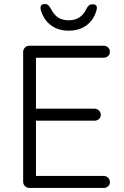

<svg xmlns="http://www.w3.org/2000/svg" viewBox="-20 -925 608 945"><path d="M124 -700H491Q503 -700 512 -691.5Q521 -683 521 -670Q521 -657 512 -649Q503 -641 491 -641H147L157 -658V-377L146 -390H446Q458 -390 467 -381Q476 -372 476 -360Q476 -347 467 -339Q458 -331 446 -331H148L157 -341V-53L152 -59H491Q503 -59 512 -50Q521 -41 521 -29Q521 -16 512 -8Q503 0 491 0H124Q112 0 103 -9Q94 -18 94 -30V-670Q94 -682 103 -691Q112 -700 124 -700ZM318 -774Q267 -774 231 -800.5Q195 -827 181 -875Q177 -889 182 -897Q187 -905 200 -905Q212 -905 217.5 -899.5Q223 -894 230 -883Q243 -855 264.5 -840Q286 -825 318 -825Q380 -825 406 -883Q412 -894 418.5 -899Q425 -904 436 -904Q449 -904 454 -897Q459 -890 455 -875Q442 -827 406 -800.5Q370 -774 318 -774Z"/></svg>

Font: zvoove
Style: Regular
Weight: 400
Designer: Vernon Adams (Nunito) & Andrew Paglinawan (Quicksand)
Foundry: zvoove
Version: Version 3.006